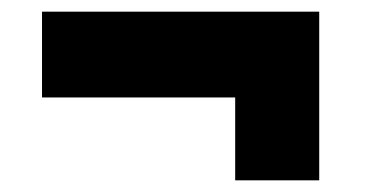

<svg xmlns="http://www.w3.org/2000/svg" viewBox="-20 -448 640 329"><path d="M383 -139V-281H52V-428H527V-139Z"/></svg>

Font: Mona Sans ExtraLight Black
Style: Regular
Weight: 900
Version: Version 2.000